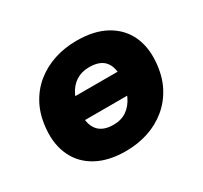

<svg xmlns="http://www.w3.org/2000/svg" viewBox="-114 -667 881 834"><g transform="rotate(-30 326.0 -250.5)"><path d="M300 11Q214 11 155 -21Q96 -53 68.5 -110.5Q41 -168 47 -242Q52 -309 78 -359.5Q104 -410 146 -444Q188 -478 240.5 -495Q293 -512 352 -512Q439 -512 497.5 -480Q556 -448 583.5 -391.5Q611 -335 605 -260Q600 -193 574 -142.5Q548 -92 506 -57.5Q464 -23 411.5 -6Q359 11 300 11ZM310 -115Q349 -115 376.5 -134Q404 -153 420.5 -187.5Q437 -222 440 -269Q445 -324 421.5 -354.5Q398 -385 342 -385Q304 -385 276 -367Q248 -349 231.5 -315Q215 -281 212 -233Q207 -177 231.5 -146Q256 -115 310 -115ZM166 -195 183 -306H486L469 -195Z"/></g></svg>

Font: Nunito Sans 9pt Black
Style: Italic
Weight: 900
Italic angle: -9°
Version: Version 3.101;gftools[0.9.27]